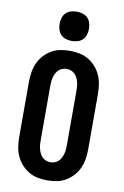

<svg xmlns="http://www.w3.org/2000/svg" viewBox="-104 -1029 709 1096"><g transform="rotate(10 250.0 -481.0)"><path d="M250 8Q222 8 194 2.5Q166 -3 142 -17.5Q118 -32 99 -53.5Q80 -75 69 -100.5Q58 -126 54 -154Q50 -182 50 -210V-525Q50 -553 54 -581Q58 -609 69 -634.5Q80 -660 99 -681.5Q118 -703 142 -717.5Q166 -732 194 -737.5Q222 -743 250 -743Q278 -743 306 -737.5Q334 -732 358 -717.5Q382 -703 401 -681.5Q420 -660 431 -634.5Q442 -609 446 -581Q450 -553 450 -525V-210Q450 -182 446 -154Q442 -126 431 -100.5Q420 -75 401 -53.5Q382 -32 358 -17.5Q334 -3 306 2.5Q278 8 250 8ZM250 -97Q263 -97 275 -101.5Q287 -106 296.5 -115Q306 -124 311.5 -135.5Q317 -147 320.5 -159.5Q324 -172 325 -185Q326 -198 326 -210V-525Q326 -537 325 -550Q324 -563 320.5 -575.5Q317 -588 311.5 -599.5Q306 -611 296.5 -620Q287 -629 275 -633.5Q263 -638 250 -638Q237 -638 225 -633.5Q213 -629 203.5 -620Q194 -611 188.5 -599.5Q183 -588 179.5 -575.5Q176 -563 175 -550Q174 -537 174 -525V-210Q174 -198 175 -185Q176 -172 179.5 -159.5Q183 -147 188.5 -135.5Q194 -124 203.5 -115Q213 -106 225 -101.5Q237 -97 250 -97ZM250 -800Q233 -800 216 -805Q199 -810 187 -822Q175 -834 170 -851Q165 -868 165 -885Q165 -902 170 -919Q175 -936 187 -948Q199 -960 216 -965Q233 -970 250 -970Q267 -970 284 -965Q301 -960 313 -948Q325 -936 330 -919Q335 -902 335 -885Q335 -868 330 -851Q325 -834 313 -822Q301 -810 284 -805Q267 -800 250 -800Z"/></g></svg>

Font: Iosevka Curly Extrabold
Style: Regular
Weight: 800
Monospace: yes
Designer: Belleve Invis
Foundry: Belleve Invis
Version: Version 22.1.2; ttfautohint (v1.8.4)